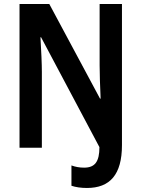

<svg xmlns="http://www.w3.org/2000/svg" viewBox="-20 -734 703 954"><path d="M412 200C526 200 586 134 586 -13V-714H475V-409C475 -371 477 -309 480 -244H477L225 -714H77V0H188V-377C188 -415 185 -482 181 -549H184L474 -3C474 69 452 99 398 99C374 99 354 95 335 88V189C356 196 382 200 412 200Z"/></svg>

Font: Noto Sans Telugu Condensed SemiBold
Style: Regular
Weight: 600
Width: 3
Designer: Jelle Bosma - Monotype Design Team
Foundry: Monotype Imaging Inc.
Version: Version 2.005